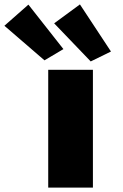

<svg xmlns="http://www.w3.org/2000/svg" viewBox="-103 -852 558 872"><path d="M116 0V-535H319V0ZM309 -573 143 -746 260 -832 401 -618ZM99 -578 -83 -735 26 -831 185 -629Z"/></svg>

Font: Lexend Exa Black
Style: Regular
Weight: 900
Designer: Bonnie Shaver-Troup, Thomas Jockin
Foundry: Lexend
Version: Version 1.007